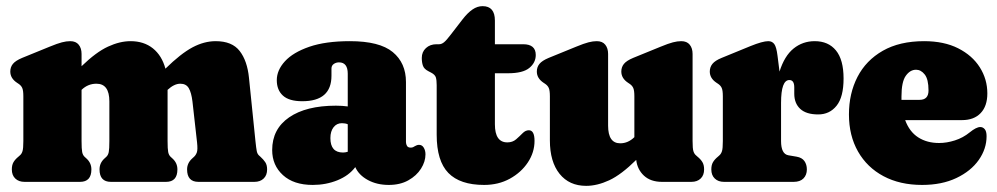

<svg xmlns="http://www.w3.org/2000/svg" viewBox="-20 -592 3246 625"><path d="M245.5 -416.5V-376.5Q293 -422.5 331.5 -440.2Q370 -458 405 -458Q448.5 -458 477.8 -434.5Q507 -411 518.5 -368.5Q568.5 -417.5 606.5 -437.8Q644.5 -458 682 -458Q735.5 -458 760.2 -426Q785 -394 790.5 -338.5L811.5 -133Q814 -109 815.8 -100.2Q817.5 -91.5 822.5 -86.5L827.5 -82Q837.5 -73 843.5 -64Q849.5 -55 849.5 -40.5Q849.5 -21.5 838.2 -10.8Q827 0 808 0H626Q589 0 589 -40.5Q589 -61 605.5 -76L611.5 -81.5Q617.5 -87 620.8 -96Q624 -105 621.5 -128L606.5 -261.5Q603 -290.5 594.5 -305Q586 -319.5 567 -319.5Q547 -319.5 525.5 -299.5V-133Q525.5 -107 527.5 -97Q529.5 -87 535.5 -81.5L541.5 -76Q557.5 -61.5 557.5 -40.5Q557.5 0 520.5 0H341Q304 0 304 -40.5Q304 -61.5 320 -76L326 -81.5Q332 -87 334 -97Q336 -107 336 -133V-262Q336 -319.5 294 -319.5Q266 -319.5 245.5 -299.5V-133Q245.5 -107 247.5 -97Q249.5 -87 255.5 -81.5L261.5 -76Q277.5 -61.5 277.5 -40.5Q277.5 0 240.5 0H60Q41 0 29.8 -10.8Q18.5 -21.5 18.5 -40.5Q18.5 -55 24 -64.2Q29.5 -73.5 40 -82L45 -86.5Q50.5 -91 53.2 -99.8Q56 -108.5 56 -133V-278.5Q56 -298 52.2 -306Q48.5 -314 40 -319.5L35.5 -322.5Q13.5 -337 13.5 -359Q13.5 -373.5 22 -384Q30.5 -394.5 52 -403.5L141.5 -440Q167 -450.5 181.5 -454.2Q196 -458 208.5 -458Q227 -458 236.2 -446.5Q245.5 -435 245.5 -416.5Z M866 -103.5Q866 -172 921.2 -210Q976.5 -248 1073.5 -248Q1094.5 -248 1112 -245.5V-352Q1112 -389 1083.5 -389Q1074 -389 1066.5 -383.8Q1059 -378.5 1059 -369V-345.5Q1059 -262.5 964 -262.5Q921 -262.5 901 -280.8Q881 -299 881 -331Q881 -363.5 907.5 -392.5Q934 -421.5 987 -439.8Q1040 -458 1119 -458Q1215.5 -458 1258.5 -422.5Q1301.5 -387 1301.5 -325V-129.5Q1301.5 -123 1304.8 -117.2Q1308 -111.5 1317 -111.5Q1321.5 -111.5 1324.8 -113Q1328 -114.5 1331 -116.5Q1333.5 -118 1336.8 -119.2Q1340 -120.5 1344 -120.5Q1354 -120.5 1359.5 -111.2Q1365 -102 1365 -89.5Q1365 -66 1350.5 -43Q1336 -20 1309.2 -5Q1282.5 10 1245.5 10Q1207 10 1177.5 -6Q1148 -22 1136.5 -48Q1116 -20.5 1078.5 -5.2Q1041 10 998 10Q936 10 901 -22Q866 -54 866 -103.5ZM1055.5 -142.5Q1055.5 -95.5 1096.5 -95.5Q1104.5 -95.5 1112 -98V-187.5Q1104 -191 1093 -191Q1076 -191 1065.8 -177.8Q1055.5 -164.5 1055.5 -142.5Z M1383.5 -355.5 1374 -360.5Q1360.5 -367.5 1356.8 -378Q1353 -388.5 1353 -403.5Q1353 -423 1366.5 -435.5Q1380 -448 1401 -448H1409.5Q1417.5 -448 1425.5 -454.5Q1433.5 -461 1447.5 -479.5L1486.5 -530Q1502.5 -550.5 1518.2 -561.2Q1534 -572 1551 -572Q1591 -572 1591 -525V-448H1683Q1724 -448 1724 -413Q1724 -388 1703 -370.8Q1682 -353.5 1633.5 -353.5H1591V-187.5Q1591 -128.5 1631.5 -128.5Q1648.5 -128.5 1660 -138.5Q1671.5 -148.5 1681 -158.2Q1690.5 -168 1701.5 -168Q1720 -168 1720 -133.5Q1720 -96 1698.2 -63.2Q1676.5 -30.5 1639.5 -10.2Q1602.5 10 1556 10Q1477.5 10 1439.5 -29Q1401.5 -68 1401.5 -153.5V-314.5Q1401.5 -331 1398.8 -340Q1396 -349 1383.5 -355.5Z M1770 -135V-278.5Q1770 -298 1766.2 -306Q1762.5 -314 1754 -319.5L1749.5 -322.5Q1727.5 -337 1727.5 -359Q1727.5 -373.5 1736 -384Q1744.5 -394.5 1766 -403.5L1855.5 -440Q1881 -450.5 1895.5 -454.2Q1910 -458 1922.5 -458Q1941 -458 1950.2 -446.5Q1959.5 -435 1959.5 -416.5V-183Q1959.5 -125.5 1999 -125.5Q2024.5 -125.5 2045 -145.5V-278.5Q2045 -298 2041.2 -306Q2037.5 -314 2029 -319.5L2024.5 -322.5Q2002.5 -337 2002.5 -359Q2002.5 -373.5 2011 -384Q2019.5 -394.5 2041 -403.5L2130.5 -440Q2156 -450.5 2170.5 -454.2Q2185 -458 2197.5 -458Q2216 -458 2225.2 -446.5Q2234.5 -435 2234.5 -416.5V-133Q2234.5 -108.5 2237.2 -99.8Q2240 -91 2245.5 -86.5L2250.5 -82Q2261 -73.5 2266.5 -64.2Q2272 -55 2272 -40.5Q2272 -21.5 2260.8 -10.8Q2249.5 0 2230.5 0H2135Q2098 0 2076.2 -20.2Q2054.5 -40.5 2051 -71.5Q2002.5 -23.5 1963.2 -5.2Q1924 13 1888 13Q1833 13 1801.5 -26.2Q1770 -65.5 1770 -135Z M2511 -410.5 2517.5 -359Q2533.5 -410 2563.2 -434Q2593 -458 2632 -458Q2676.5 -458 2701.2 -427.8Q2726 -397.5 2726 -336.5Q2726 -276 2703.2 -247.8Q2680.5 -219.5 2643.5 -219.5Q2604.5 -219.5 2585 -237.5Q2565.5 -255.5 2565.5 -287V-307.5Q2565.5 -331.5 2549.5 -331.5Q2522.5 -331.5 2522.5 -257V-133Q2522.5 -90.5 2546.5 -86.5L2573 -82Q2590.5 -79 2598.5 -67.8Q2606.5 -56.5 2606.5 -40.5Q2606.5 -22.5 2595.5 -11.2Q2584.5 0 2563.5 0H2337Q2318 0 2306.8 -10.8Q2295.5 -21.5 2295.5 -40.5Q2295.5 -55 2301 -64.2Q2306.5 -73.5 2317 -82L2322 -86.5Q2327.5 -91.5 2330.2 -100Q2333 -108.5 2333 -133V-278.5Q2333 -298 2329.2 -306Q2325.5 -314 2317 -319.5L2312.5 -322.5Q2290.5 -337 2290.5 -359Q2290.5 -373.5 2299.2 -384.2Q2308 -395 2329 -403.5L2423 -442Q2462.5 -458 2481 -458Q2493.5 -458 2500.5 -448.5Q2507.5 -439 2511 -410.5Z M3194 -288Q3194 -246.5 3172.2 -223.8Q3150.5 -201 3111.5 -201H2926.5Q2940.5 -163 2969 -144.8Q2997.5 -126.5 3037 -126.5Q3062 -126.5 3088.5 -135Q3115 -143.5 3136.5 -161Q3158 -178.5 3171 -178.5Q3179.5 -178.5 3185.5 -171.5Q3191.5 -164.5 3191.5 -148.5Q3191.5 -107.5 3166 -71.2Q3140.5 -35 3093.2 -12.5Q3046 10 2981.5 10Q2909.5 10 2856 -18.5Q2802.5 -47 2773 -98.8Q2743.5 -150.5 2743.5 -219.5Q2743.5 -287.5 2771.2 -341.5Q2799 -395.5 2853.8 -426.8Q2908.5 -458 2988.5 -458Q3053 -458 3099 -434.8Q3145 -411.5 3169.5 -372.8Q3194 -334 3194 -288ZM2914.5 -278Q2914.5 -272.5 2914.5 -267H2973.5Q3002.5 -267 3002.5 -297.5Q3002.5 -334 2990.2 -349.5Q2978 -365 2962 -365Q2942.5 -365 2928.5 -345.2Q2914.5 -325.5 2914.5 -278Z"/></svg>

Font: Fraunces 144pt SuperSoft Black
Style: Regular
Weight: 900
Version: Version 1.000;[b76b70a41]